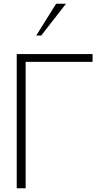

<svg xmlns="http://www.w3.org/2000/svg" viewBox="-20 -1013 551 1033"><path d="M478 -722H118V-680V-722H70V0H118V-680H478ZM282 -993 175 -822H202L335 -993Z"/></svg>

Font: Perun ExtraLight
Style: Regular
Weight: 200
Foundry: Copyright (c) Stefan Peev, Context Ltd, 2016
Version: Version 1.089